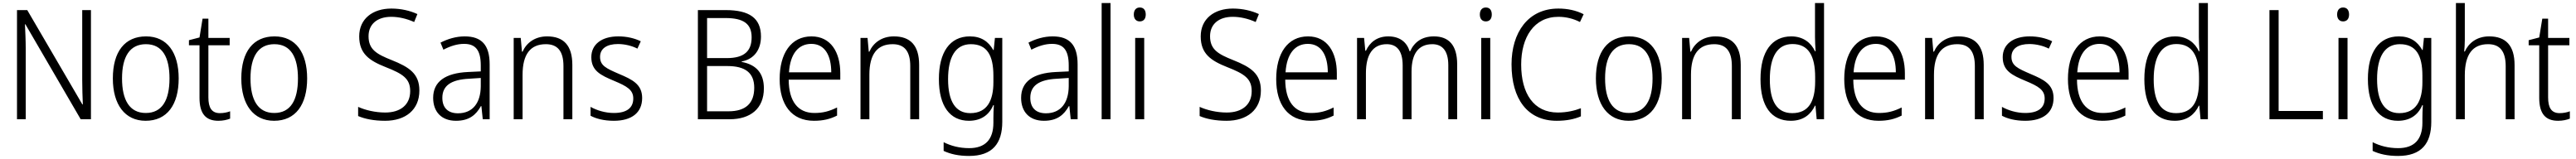

<svg xmlns="http://www.w3.org/2000/svg" viewBox="-20 -780 16825 1040"><path d="M574 0V-714H517V-256C517 -207 519 -141 521 -97H518L158 -714H91V0H148V-461C148 -519 145 -572 143 -621H146L507 0Z M1147 -267C1147 -436 1072 -542 934 -542C795 -542 717 -442 717 -267C717 -96 796 10 931 10C1072 10 1147 -96 1147 -267ZM777 -267C777 -410 828 -491 933 -491C1042 -491 1087 -403 1087 -267C1087 -125 1039 -41 932 -41C826 -41 777 -126 777 -267Z M1416 -40C1363 -40 1341 -75 1341 -143V-484H1480V-532H1341V-658H1303L1283 -535L1214 -517V-484H1283V-140C1283 -35 1325 10 1406 10C1436 10 1463 4 1483 -4V-52C1465 -45 1441 -40 1416 -40Z M1986 -267C1986 -436 1911 -542 1773 -542C1634 -542 1556 -442 1556 -267C1556 -96 1635 10 1770 10C1911 10 1986 -96 1986 -267ZM1616 -267C1616 -410 1667 -491 1772 -491C1881 -491 1926 -403 1926 -267C1926 -125 1878 -41 1771 -41C1665 -41 1616 -126 1616 -267Z M2719 -188C2719 -298 2653 -341 2538 -387C2440 -426 2387 -456 2387 -543C2387 -623 2445 -670 2535 -670C2584 -670 2636 -658 2685 -636L2706 -688C2658 -710 2600 -724 2536 -724C2414 -724 2326 -657 2326 -542C2326 -428 2393 -383 2499 -341C2611 -297 2659 -266 2659 -184C2659 -95 2596 -44 2496 -44C2430 -44 2365 -60 2319 -81V-21C2363 -2 2422 10 2495 10C2628 10 2719 -61 2719 -188Z M3015 -542C2958 -542 2903 -525 2857 -501L2876 -455C2922 -479 2966 -493 3011 -493C3084 -493 3120 -454 3120 -352V-313L3036 -309C2888 -302 2809 -246 2809 -140C2809 -49 2863 10 2958 10C3045 10 3089 -29 3121 -86H3124L3133 0H3178V-359C3178 -485 3126 -542 3015 -542ZM3043 -265 3120 -270V-216C3119 -105 3066 -39 2971 -39C2908 -39 2869 -73 2869 -140C2869 -219 2925 -259 3043 -265Z M3553 -542C3473 -542 3418 -499 3393 -442H3389L3381 -532H3335V0H3393V-291C3393 -425 3444 -491 3545 -491C3621 -491 3660 -446 3660 -348V0H3718V-355C3718 -484 3660 -542 3553 -542Z M4174 -139C4174 -229 4109 -260 4024 -296C3941 -332 3899 -350 3899 -408C3899 -462 3943 -492 4016 -492C4061 -492 4108 -480 4143 -462L4165 -510C4124 -530 4074 -542 4018 -542C3910 -542 3842 -490 3842 -406C3842 -317 3903 -288 3991 -251C4075 -216 4116 -192 4116 -136C4116 -77 4077 -41 3989 -41C3933 -41 3878 -58 3837 -81V-23C3872 -4 3924 10 3989 10C4107 10 4174 -44 4174 -139Z M4719 -714H4538V0H4745C4882 0 4969 -70 4969 -202C4969 -302 4919 -357 4824 -375V-378C4906 -393 4950 -456 4950 -541C4950 -661 4875 -714 4719 -714ZM4727 -400H4598V-662H4718C4838 -662 4889 -623 4889 -536C4889 -446 4841 -400 4727 -400ZM4598 -348H4730C4847 -348 4906 -304 4906 -206C4906 -105 4851 -52 4738 -52H4598Z M5280 -542C5146 -542 5072 -430 5072 -263C5072 -97 5148 10 5296 10C5356 10 5401 -1 5447 -24V-77C5396 -52 5355 -41 5299 -41C5191 -41 5132 -117 5131 -259H5468V-301C5468 -438 5406 -542 5280 -542ZM5279 -493C5369 -493 5409 -414 5409 -307H5133C5141 -429 5195 -493 5279 -493Z M5818 -542C5738 -542 5683 -499 5658 -442H5654L5646 -532H5600V0H5658V-291C5658 -425 5709 -491 5810 -491C5886 -491 5925 -446 5925 -348V0H5983V-355C5983 -484 5925 -542 5818 -542Z M6314 -542C6183 -542 6112 -437 6112 -263C6112 -85 6185 10 6308 10C6385 10 6439 -26 6467 -92H6471C6469 -63 6468 -33 6468 -7V23C6468 131 6416 189 6310 189C6246 189 6190 174 6143 150V207C6188 228 6241 240 6309 240C6461 240 6526 159 6526 17V-532H6478L6470 -453H6467C6436 -508 6389 -542 6314 -542ZM6321 -491C6427 -491 6468 -417 6468 -285V-242C6468 -125 6429 -40 6317 -40C6222 -40 6172 -115 6172 -262C6172 -406 6220 -491 6321 -491Z M6855 -542C6798 -542 6743 -525 6697 -501L6716 -455C6762 -479 6806 -493 6851 -493C6924 -493 6960 -454 6960 -352V-313L6876 -309C6728 -302 6649 -246 6649 -140C6649 -49 6703 10 6798 10C6885 10 6929 -29 6961 -86H6964L6973 0H7018V-359C7018 -485 6966 -542 6855 -542ZM6883 -265 6960 -270V-216C6959 -105 6906 -39 6811 -39C6748 -39 6709 -73 6709 -140C6709 -219 6765 -259 6883 -265Z M7233 0V-760H7175V0Z M7424 -731C7399 -731 7385 -713 7385 -685C7385 -657 7400 -640 7424 -640C7449 -640 7463 -657 7463 -685C7463 -713 7450 -731 7424 -731ZM7453 -532H7394V0H7453Z M8215 -188C8215 -298 8149 -341 8034 -387C7936 -426 7883 -456 7883 -543C7883 -623 7941 -670 8031 -670C8080 -670 8132 -658 8181 -636L8202 -688C8154 -710 8096 -724 8032 -724C7910 -724 7822 -657 7822 -542C7822 -428 7889 -383 7995 -341C8107 -297 8155 -266 8155 -184C8155 -95 8092 -44 7992 -44C7926 -44 7861 -60 7815 -81V-21C7859 -2 7918 10 7991 10C8124 10 8215 -61 8215 -188Z M8523 -542C8389 -542 8315 -430 8315 -263C8315 -97 8391 10 8539 10C8599 10 8644 -1 8690 -24V-77C8639 -52 8598 -41 8542 -41C8434 -41 8375 -117 8374 -259H8711V-301C8711 -438 8649 -542 8523 -542ZM8522 -493C8612 -493 8652 -414 8652 -307H8376C8384 -429 8438 -493 8522 -493Z M9345 -542C9270 -542 9218 -507 9190 -445H9186C9168 -506 9120 -542 9047 -542C8972 -542 8925 -501 8901 -448H8897L8889 -532H8843V0H8901V-302C8901 -421 8945 -491 9037 -491C9101 -491 9141 -450 9141 -352V0H9199V-312C9199 -431 9246 -491 9335 -491C9399 -491 9439 -449 9439 -354V0H9497V-359C9497 -485 9442 -542 9345 -542Z M9684 -731C9659 -731 9645 -713 9645 -685C9645 -657 9660 -640 9684 -640C9709 -640 9723 -657 9723 -685C9723 -713 9710 -731 9684 -731ZM9713 -532H9654V0H9713Z M10158 -670C10208 -670 10256 -658 10299 -636L10323 -687C10274 -712 10218 -724 10158 -724C9959 -724 9852 -566 9852 -359C9852 -133 9956 10 10147 10C10213 10 10263 -1 10305 -19V-72C10263 -56 10213 -44 10154 -44C9998 -44 9915 -167 9915 -358C9915 -536 9999 -670 10158 -670Z M10833 -267C10833 -436 10758 -542 10620 -542C10481 -542 10403 -442 10403 -267C10403 -96 10482 10 10617 10C10758 10 10833 -96 10833 -267ZM10463 -267C10463 -410 10514 -491 10619 -491C10728 -491 10773 -403 10773 -267C10773 -125 10725 -41 10618 -41C10512 -41 10463 -126 10463 -267Z M11184 -542C11104 -542 11049 -499 11024 -442H11020L11012 -532H10966V0H11024V-291C11024 -425 11075 -491 11176 -491C11252 -491 11291 -446 11291 -348V0H11349V-355C11349 -484 11291 -542 11184 -542Z M11676 10C11760 10 11808 -34 11834 -89H11837L11845 0H11893V-760H11834V-537C11834 -510 11836 -474 11838 -445H11834C11809 -499 11758 -542 11679 -542C11553 -542 11478 -444 11478 -262C11478 -84 11549 10 11676 10ZM11685 -40C11585 -40 11539 -118 11539 -261C11539 -409 11589 -492 11687 -492C11791 -492 11835 -415 11835 -275V-248C11835 -114 11791 -40 11685 -40Z M12233 -542C12099 -542 12025 -430 12025 -263C12025 -97 12101 10 12249 10C12309 10 12354 -1 12400 -24V-77C12349 -52 12308 -41 12252 -41C12144 -41 12085 -117 12084 -259H12421V-301C12421 -438 12359 -542 12233 -542ZM12232 -493C12322 -493 12362 -414 12362 -307H12086C12094 -429 12148 -493 12232 -493Z M12771 -542C12691 -542 12636 -499 12611 -442H12607L12599 -532H12553V0H12611V-291C12611 -425 12662 -491 12763 -491C12839 -491 12878 -446 12878 -348V0H12936V-355C12936 -484 12878 -542 12771 -542Z M13392 -139C13392 -229 13327 -260 13242 -296C13159 -332 13117 -350 13117 -408C13117 -462 13161 -492 13234 -492C13279 -492 13326 -480 13361 -462L13383 -510C13342 -530 13292 -542 13236 -542C13128 -542 13060 -490 13060 -406C13060 -317 13121 -288 13209 -251C13293 -216 13334 -192 13334 -136C13334 -77 13295 -41 13207 -41C13151 -41 13096 -58 13055 -81V-23C13090 -4 13142 10 13207 10C13325 10 13392 -44 13392 -139Z M13694 -542C13560 -542 13486 -430 13486 -263C13486 -97 13562 10 13710 10C13770 10 13815 -1 13861 -24V-77C13810 -52 13769 -41 13713 -41C13605 -41 13546 -117 13545 -259H13882V-301C13882 -438 13820 -542 13694 -542ZM13693 -493C13783 -493 13823 -414 13823 -307H13547C13555 -429 13609 -493 13693 -493Z M14183 10C14267 10 14315 -34 14341 -89H14344L14352 0H14400V-760H14341V-537C14341 -510 14343 -474 14345 -445H14341C14316 -499 14265 -542 14186 -542C14060 -542 13985 -444 13985 -262C13985 -84 14056 10 14183 10ZM14192 -40C14092 -40 14046 -118 14046 -261C14046 -409 14096 -492 14194 -492C14298 -492 14342 -415 14342 -275V-248C14342 -114 14298 -40 14192 -40Z M14802 0H15151V-54H14862V-714H14802Z M15283 -731C15258 -731 15244 -713 15244 -685C15244 -657 15259 -640 15283 -640C15308 -640 15322 -657 15322 -685C15322 -713 15309 -731 15283 -731ZM15312 -532H15253V0H15312Z M15647 -542C15516 -542 15445 -437 15445 -263C15445 -85 15518 10 15641 10C15718 10 15772 -26 15800 -92H15804C15802 -63 15801 -33 15801 -7V23C15801 131 15749 189 15643 189C15579 189 15523 174 15476 150V207C15521 228 15574 240 15642 240C15794 240 15859 159 15859 17V-532H15811L15803 -453H15800C15769 -508 15722 -542 15647 -542ZM15654 -491C15760 -491 15801 -417 15801 -285V-242C15801 -125 15762 -40 15650 -40C15555 -40 15505 -115 15505 -262C15505 -406 15553 -491 15654 -491Z M16078 -519V-760H16020V0H16078V-288C16078 -424 16129 -491 16230 -491C16305 -491 16345 -447 16345 -347V0H16403V-354C16403 -482 16346 -542 16237 -542C16157 -542 16103 -499 16078 -443H16074C16076 -467 16078 -491 16078 -519Z M16697 -40C16644 -40 16622 -75 16622 -143V-484H16761V-532H16622V-658H16584L16564 -535L16495 -517V-484H16564V-140C16564 -35 16606 10 16687 10C16717 10 16744 4 16764 -4V-52C16746 -45 16722 -40 16697 -40Z"/></svg>

Font: Noto Sans Bengali SemiCondensed Light
Style: Regular
Weight: 300
Width: 4
Designer: Joana Ranito - Universal Thirst; Jelle Bosma - Monotype Design Team
Foundry: Universal Thirst ehf.
Version: Version 3.000